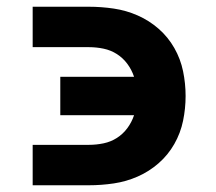

<svg xmlns="http://www.w3.org/2000/svg" viewBox="-20 -550 640 570"><path d="M77 0V-120H244Q266 -120 287.5 -124.5Q309 -129 327 -140.5Q345 -152 358 -169.5Q371 -187 378 -208H159V-322H378Q371 -343 358 -360.5Q345 -378 327 -389.5Q309 -401 287.5 -405.5Q266 -410 244 -410H77V-530H244Q281 -530 318 -524.5Q355 -519 389 -504Q423 -489 451 -464.5Q479 -440 497.5 -407.5Q516 -375 523.5 -338.5Q531 -302 531 -265Q531 -228 523.5 -191.5Q516 -155 497.5 -122.5Q479 -90 451 -65.5Q423 -41 389 -26Q355 -11 318 -5.5Q281 0 244 0Z"/></svg>

Font: Iosevka Curly Heavy Extended
Style: Regular
Weight: 900
Width: 7
Monospace: yes
Designer: Belleve Invis
Foundry: Belleve Invis
Version: Version 11.1.0; ttfautohint (v1.8.3)